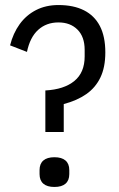

<svg xmlns="http://www.w3.org/2000/svg" viewBox="-20 -730 471 762"><path d="M233 -206H160V-371Q234 -375 275 -408.5Q316 -442 316 -506V-532Q316 -584 287.5 -612.5Q259 -641 212 -641Q164 -641 131.5 -611.5Q99 -582 87 -524L20 -550Q32 -598 58 -634Q84 -670 123 -690Q162 -710 212 -710Q272 -710 313.5 -689Q355 -668 376.5 -626.5Q398 -585 398 -522Q398 -463 378.5 -422.5Q359 -382 322.5 -356.5Q286 -331 233 -317ZM196 12Q167 12 152 -1Q137 -14 137 -39V-55Q137 -80 152 -93Q167 -106 196 -106Q225 -106 240 -93Q255 -80 255 -55V-39Q255 -14 240 -1Q225 12 196 12Z"/></svg>

Font: IBM Plex Sans Condensed
Style: Regular
Weight: 400
Width: 3
Designer: Mike Abbink, Paul van der Laan, Pieter van Rosmalen
Foundry: Bold Monday
Version: Version 3.201